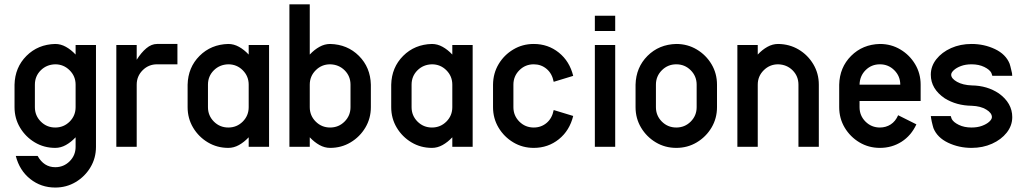

<svg xmlns="http://www.w3.org/2000/svg" viewBox="-20 -676 4728 884"><path d="M328.1 -286.1Q328.1 -325.2 300.5 -352.5Q272.9 -379.9 234.4 -379.9Q194.3 -378.9 167.5 -352.1Q140.6 -325.2 140.6 -286.1V-182.6Q140.6 -143.6 168 -116.2Q195.3 -88.9 234.4 -88.9Q273.4 -88.9 300.8 -116.2Q328.1 -143.6 328.1 -182.6ZM328.1 -468.8H421.9V0Q421.9 51.8 396.5 94.2Q371.1 136.7 328.6 162.1Q286.1 187.5 234.4 187.5Q168.9 187.5 119.4 148.2Q69.8 108.9 52.7 42H153.3Q182.1 93.8 234.4 93.8Q273.4 93.8 300.8 66.4Q328.1 39.1 328.1 0V-43.9Q307.1 -21.5 283.4 -8.3Q259.8 4.9 234.4 4.9Q182.6 4.9 140.1 -20.5Q97.7 -45.9 72.3 -88.4Q46.9 -130.9 46.9 -182.6V-286.1Q48.8 -365.7 101.8 -418.7Q154.8 -471.7 234.4 -473.6Q259.8 -473.6 283.4 -460.4Q307.1 -447.3 328.1 -424.8Z M703.1 -473.6H796.9V-379.9H703.1Q664.1 -379.9 636.7 -352.5Q609.4 -325.2 609.4 -286.1V0H515.6V-468.8H609.4V-400.9Q629.9 -433.6 653.6 -453.6Q677.2 -473.6 703.1 -473.6Z M1125 -286.1Q1125 -325.2 1097.7 -352.5Q1070.3 -379.9 1031.2 -379.9Q991.2 -378.9 964.4 -352.1Q937.5 -325.2 937.5 -286.1V-182.6Q937.5 -143.6 964.8 -116.2Q992.2 -88.9 1031.2 -88.9Q1070.3 -88.9 1097.7 -116.2Q1125 -143.6 1125 -182.6ZM1125 -468.8H1218.8V0H1125V-43.9Q1104 -21.5 1080.3 -8.3Q1056.6 4.9 1031.2 4.9Q979.5 4.9 937 -20.5Q894.5 -45.9 869.1 -88.4Q843.8 -130.9 843.8 -182.6V-286.1Q845.7 -365.7 898.7 -418.7Q951.7 -471.7 1031.2 -473.6Q1056.6 -473.6 1080.3 -460.4Q1104 -447.3 1125 -424.8Z M1593.8 -286.1Q1593.8 -325.2 1566.9 -352.1Q1540 -378.9 1500 -379.9Q1460.9 -379.9 1433.6 -352.5Q1406.2 -325.2 1406.2 -286.1V-182.6Q1406.2 -143.6 1433.6 -116.2Q1460.9 -88.9 1500 -88.9Q1539.1 -88.9 1566.4 -116.2Q1593.8 -143.6 1593.8 -182.6ZM1687.5 -286.1V-182.6Q1687.5 -130.9 1662.1 -88.4Q1636.7 -45.9 1594.2 -20.5Q1551.8 4.9 1500 4.9Q1474.6 4.9 1450.9 -8.3Q1427.2 -21.5 1406.2 -43.9V0H1312.5V-656.2H1406.2V-424.8Q1427.2 -447.3 1450.9 -460.4Q1474.6 -473.6 1500 -473.6Q1579.6 -471.7 1632.6 -418.7Q1685.5 -365.7 1687.5 -286.1Z M2062.5 -286.1Q2062.5 -325.2 2035.2 -352.5Q2007.8 -379.9 1968.8 -379.9Q1928.7 -378.9 1901.9 -352.1Q1875 -325.2 1875 -286.1V-182.6Q1875 -143.6 1902.3 -116.2Q1929.7 -88.9 1968.8 -88.9Q2007.8 -88.9 2035.2 -116.2Q2062.5 -143.6 2062.5 -182.6ZM2062.5 -468.8H2156.2V0H2062.5V-43.9Q2041.5 -21.5 2017.8 -8.3Q1994.1 4.9 1968.8 4.9Q1917 4.9 1874.5 -20.5Q1832 -45.9 1806.6 -88.4Q1781.2 -130.9 1781.2 -182.6V-286.1Q1783.2 -365.7 1836.2 -418.7Q1889.2 -471.7 1968.8 -473.6Q1994.1 -473.6 2017.8 -460.4Q2041.5 -447.3 2062.5 -424.8Z M2529.3 -169.4 2619.1 -142.1Q2602.5 -74.7 2553 -34.9Q2503.4 4.9 2437.5 4.9Q2385.7 4.9 2343.3 -20.5Q2300.8 -45.9 2275.4 -88.4Q2250 -130.9 2250 -182.6V-286.1Q2250.5 -338.4 2275.6 -380.6Q2300.8 -422.9 2343.3 -448.2Q2385.7 -473.6 2437.5 -473.6Q2503.4 -473.6 2553 -433.8Q2602.5 -394 2619.1 -326.7L2529.3 -299.3Q2522 -337.4 2496.8 -358.6Q2471.7 -379.9 2437.5 -379.9Q2398.4 -379.9 2371.1 -352.5Q2343.8 -325.2 2343.8 -286.1V-182.6Q2343.8 -143.6 2371.1 -116.2Q2398.4 -88.9 2437.5 -88.9Q2471.7 -88.9 2496.8 -110.1Q2522 -131.3 2529.3 -169.4Z M2812.5 -468.8V0H2718.8V-468.8ZM2718.8 -533.2V-603.5H2812.5V-533.2Z M3187.5 -286.1Q3187.5 -325.2 3160.2 -352.5Q3132.8 -379.9 3093.8 -379.9Q3054.7 -379.9 3027.3 -352.5Q3000 -325.2 3000 -286.1V-182.6Q3000 -143.6 3027.3 -116.2Q3054.7 -88.9 3093.8 -88.9Q3132.8 -88.9 3160.2 -116.2Q3187.5 -143.6 3187.5 -182.6ZM3281.2 -286.1V-182.6Q3281.2 -130.9 3255.9 -88.4Q3230.5 -45.9 3188 -20.5Q3145.5 4.9 3093.8 4.9Q3042 4.9 2999.5 -20.5Q2957 -45.9 2931.6 -88.4Q2906.2 -130.9 2906.2 -182.6V-286.1Q2908.2 -365.7 2961.2 -418.7Q3014.2 -471.7 3093.8 -473.6Q3145.5 -473.6 3188 -448.2Q3230.5 -422.9 3255.9 -380.4Q3281.2 -337.9 3281.2 -286.1Z M3562.5 -473.6Q3614.7 -473.1 3657 -448Q3699.2 -422.9 3724.6 -380.4Q3750 -337.9 3750 -286.1V0H3656.2V-286.1Q3656.2 -325.2 3629.4 -352.1Q3602.5 -378.9 3562.5 -379.9Q3523.9 -379.9 3496.3 -352.5Q3468.8 -325.2 3468.8 -286.1V0H3375V-468.8H3468.8V-424.8Q3489.7 -447.3 3513.4 -460.4Q3537.1 -473.6 3562.5 -473.6Z M4031.2 -379.9Q3992.2 -379.9 3965.3 -353Q3938.5 -326.2 3937.5 -286.1H4125Q4125 -325.2 4097.7 -352.5Q4070.3 -379.9 4031.2 -379.9ZM4218.8 -210.9H3937.5V-182.6Q3937.5 -143.6 3964.8 -116.2Q3992.2 -88.9 4031.2 -88.9Q4058.6 -88.9 4080.8 -103Q4103 -117.2 4115.2 -145.5L4199.2 -103.5Q4175.3 -51.8 4130.9 -23.4Q4086.4 4.9 4031.2 4.9Q3979.5 4.9 3937 -20.5Q3894.5 -45.9 3869.1 -88.4Q3843.8 -130.9 3843.8 -182.6V-286.1Q3845.7 -365.7 3898.7 -418.7Q3951.7 -471.7 4031.2 -473.6Q4083 -473.6 4125.5 -448.2Q4168 -422.9 4193.4 -380.4Q4218.8 -337.9 4218.8 -286.1Z M4578.6 -246.1Q4640.6 -201.7 4640.6 -136.7Q4640.6 -97.7 4615.2 -65.4Q4589.8 -33.2 4547.4 -14.2Q4504.9 4.9 4453.1 4.9Q4395 4.9 4345.2 -18.8Q4295.4 -42.5 4277.8 -85.9Q4276.4 -90.3 4274.2 -98.6Q4272 -106.9 4270 -115.7Q4268.1 -124.5 4267.1 -130.9Q4266.6 -132.8 4266.1 -139.2Q4266.1 -140.1 4265.6 -140.6V-141.6H4357.4L4361.8 -128.4Q4369.6 -113.3 4394.5 -101.1Q4419.4 -88.9 4453.1 -88.9Q4480.5 -88.9 4501.5 -96.7Q4522.5 -104.5 4534.7 -115.7Q4546.9 -127 4546.9 -136.7Q4546.9 -155.8 4521 -171.6Q4495.1 -187.5 4454.1 -189Q4383.8 -189.9 4330.1 -223.1Q4265.6 -266.6 4265.6 -332Q4265.6 -371.1 4291 -403.3Q4316.4 -435.5 4358.9 -454.6Q4401.4 -473.6 4453.1 -473.6Q4511.2 -473.6 4561 -450Q4610.8 -426.3 4628.4 -382.8Q4629.9 -378.4 4632.1 -370.1Q4634.3 -361.8 4636.2 -353Q4638.2 -344.2 4639.6 -338.4Q4639.6 -335.9 4640.1 -329.6Q4640.1 -328.6 4640.6 -328.1V-327.1H4548.8L4544.4 -340.3Q4536.6 -355.5 4511.7 -367.7Q4486.8 -379.9 4453.1 -379.9Q4425.8 -379.9 4404.8 -372.1Q4383.8 -364.3 4371.6 -353Q4359.4 -341.8 4359.4 -332Q4359.4 -314.5 4386.2 -299.3Q4413.1 -284.2 4454.6 -282.7Q4525.4 -281.7 4578.6 -246.1Z"/></svg>

Font: Lambda
Style: Regular
Weight: 400
Designer: GGBotNet
Version: 0.22